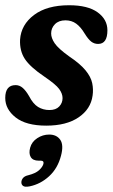

<svg xmlns="http://www.w3.org/2000/svg" viewBox="-22 -470 430 732"><path d="M166.5 -50.5Q191 -50.5 203.8 -64Q216.5 -77.5 216.5 -96Q216.5 -113 203.5 -130.8Q190.5 -148.5 147 -178Q93 -214.5 72.8 -245.2Q52.5 -276 54.5 -319Q58.5 -376 107.8 -413Q157 -450 241.5 -450Q313 -450 350.2 -423Q387.5 -396 387.5 -354.5Q387.5 -302.5 352 -302.5Q337.5 -302.5 326 -311.2Q314.5 -320 300.5 -342.5Q286 -367 268.5 -379.8Q251 -392.5 227.5 -392.5Q202 -392.5 187.5 -377.8Q173 -363 173 -342.5Q173 -325 186.5 -305Q200 -285 241 -255.5Q283.5 -227 304 -202Q324.5 -177 329.5 -153.2Q334.5 -129.5 331 -105.5Q324 -54 277.5 -22.5Q231 9 154.5 9Q77.5 9 37.8 -22.2Q-2 -53.5 -2 -96.5Q-2 -145.5 37.5 -145.5Q52.5 -145.5 64.8 -134.8Q77 -124 88.5 -104Q104 -74 123.2 -62.2Q142.5 -50.5 166.5 -50.5ZM125 142.5Q103.5 142.5 95.2 128.8Q87 115 93 93Q99 70.5 120 56.8Q141 43 165.5 43Q194 43 207.8 63Q221.5 83 210.5 124Q198 172 165.2 202Q132.5 232 91 240.5Q73 244 66 238.8Q59 233.5 59.5 224Q60 215.5 66.2 208.2Q72.5 201 86 198Q113.5 191 126.8 179Q140 167 143.5 155Q146.5 142.5 133 142.5Z"/></svg>

Font: Fraunces 144pt S100 SemiBold
Style: Italic
Weight: 600
Italic angle: -16°
Version: Version 1.000; ttfautohint (v1.8.3)